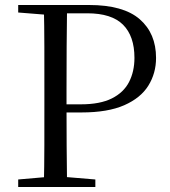

<svg xmlns="http://www.w3.org/2000/svg" viewBox="-20 -748 681 768"><path d="M52.8 0V-30.1L190.9 -42.1H217.6L361.4 -30.1V0ZM155.3 0Q157.3 -83.6 157.4 -167.7Q157.5 -251.7 157.5 -336.8V-391.1Q157.5 -476.1 157.4 -560.4Q157.3 -644.8 155.3 -728H248.3Q247.1 -645.2 246.6 -560.7Q246.1 -476.1 246.1 -391.1V-321.1Q246.1 -246.5 246.6 -165.3Q247.1 -84.1 248.3 0ZM202.2 -298.2V-330.7H303.8Q380 -330.7 427.3 -354.3Q474.5 -377.9 496.2 -420Q517.8 -462.1 517.8 -516.5Q517.8 -603.6 472.1 -649.2Q426.4 -694.8 329 -694.8H202.2V-728H336.1Q473.3 -728 538.8 -671.2Q604.2 -614.4 604.2 -516.3Q604.2 -455.1 573.5 -405.6Q542.8 -356.1 476.9 -327.1Q411 -298.2 306.2 -298.2ZM52.8 -698V-728H202.2V-686.9H190.9Z"/></svg>

Font: Source Han Serif JP VF
Style: Regular
Weight: 250
Designer: Ryoko NISHIZUKA 西塚涼子 (kana & ideographs); Frank Grießhammer (Latin, Greek & Cyrillic); Wenlong ZHANG 张文龙 (bopomofo); San
Foundry: Adobe
Version: Version 2.001;hotconv 1.1.0;makeotfexe 2.6.0